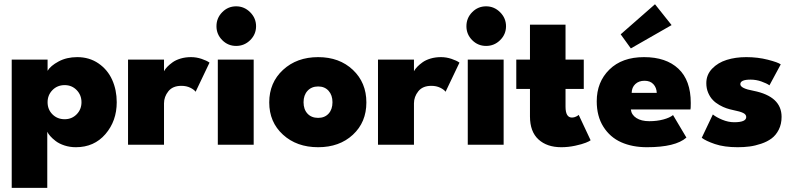

<svg xmlns="http://www.w3.org/2000/svg" viewBox="-20 -698 3825 926"><path d="M208 208H36.5V-410.5H209.5V-356.5Q223.5 -380.5 262.5 -401.5Q301.5 -422.5 352.5 -422.5Q411 -422.5 455 -392.2Q499 -362 521 -313Q543 -264 543 -205Q543 -114.5 488.5 -51.2Q434 12 346 12Q316.5 12 290.8 3.5Q265 -5 248.5 -17.8Q232 -30.5 222.2 -41.8Q212.5 -53 208 -62.5ZM292 -287.5Q256.5 -287.5 233 -263.5Q209.5 -239.5 209.5 -205Q209.5 -170 233 -146.5Q256.5 -123 292 -123Q326.5 -123 349.8 -146.8Q373 -170.5 373 -205Q373 -239.5 349.8 -263.5Q326.5 -287.5 292 -287.5Z M771 0H597.5V-410.5H771V-354.5Q776.5 -365 786.5 -375.5Q796.5 -386 812 -397.2Q827.5 -408.5 850.8 -415.5Q874 -422.5 901 -422.5Q927 -422.5 951.8 -414.2Q976.5 -406 990.5 -396L923.5 -255.5Q916 -266 897.5 -275Q879 -284 854.5 -284Q813 -284 792 -257.8Q771 -231.5 771 -199.5Z M1024 -571.5Q1024 -611 1051.8 -639.2Q1079.5 -667.5 1119 -667.5Q1158 -667.5 1186.5 -639Q1215 -610.5 1215 -571.5Q1215 -532.5 1186.8 -504.5Q1158.5 -476.5 1119 -476.5Q1079.5 -476.5 1051.8 -504.5Q1024 -532.5 1024 -571.5ZM1030.5 0V-410.5H1203.5V0Z M1514.5 12Q1411 12 1344.8 -48.5Q1278.5 -109 1278.5 -204Q1278.5 -299.5 1345 -361Q1411.5 -422.5 1514.5 -422.5Q1617 -422.5 1682 -361Q1747 -299.5 1747 -204Q1747 -108.5 1682 -48.2Q1617 12 1514.5 12ZM1514.5 -129.5Q1546 -129.5 1564.8 -150Q1583.5 -170.5 1583.5 -205Q1583.5 -239 1564.8 -260Q1546 -281 1514.5 -281Q1482.5 -281 1463.2 -260Q1444 -239 1444 -205Q1444 -170.5 1463 -150Q1482 -129.5 1514.5 -129.5Z M1976.5 0H1803V-410.5H1976.5V-354.5Q1982 -365 1992 -375.5Q2002 -386 2017.5 -397.2Q2033 -408.5 2056.2 -415.5Q2079.5 -422.5 2106.5 -422.5Q2132.5 -422.5 2157.2 -414.2Q2182 -406 2196 -396L2129 -255.5Q2121.5 -266 2103 -275Q2084.5 -284 2060 -284Q2018.5 -284 1997.5 -257.8Q1976.5 -231.5 1976.5 -199.5Z M2229.5 -571.5Q2229.5 -611 2257.2 -639.2Q2285 -667.5 2324.5 -667.5Q2363.5 -667.5 2392 -639Q2420.5 -610.5 2420.5 -571.5Q2420.5 -532.5 2392.2 -504.5Q2364 -476.5 2324.5 -476.5Q2285 -476.5 2257.2 -504.5Q2229.5 -532.5 2229.5 -571.5ZM2236 0V-410.5H2409V0Z M2470 -410.5H2536V-579H2707.5V-410.5H2795.5V-269H2707.5V-183.5Q2707.5 -131 2738.5 -131Q2749 -131 2758.5 -135.8Q2768 -140.5 2771 -144L2828.5 -21.5Q2823.5 -17 2805.5 -9.8Q2787.5 -2.5 2754 4.8Q2720.5 12 2687 12Q2618 12 2577 -25.5Q2536 -63 2536 -136.5V-269H2470Z M3022.5 -464.5 2973.5 -532.5 3139 -677.5 3219 -577ZM3022.5 -170Q3025.5 -144 3049.2 -128.8Q3073 -113.5 3111.5 -113.5Q3148.5 -113.5 3179.2 -121.8Q3210 -130 3226 -143L3290.5 -34.5Q3238 12 3100 12Q3029.5 12 2975.8 -12Q2922 -36 2890 -86.8Q2858 -137.5 2858 -209.5Q2858 -302.5 2919 -362.5Q2980 -422.5 3086 -422.5Q3192.5 -422.5 3252 -366.5Q3311.5 -310.5 3311.5 -201.5Q3311.5 -174.5 3310 -170ZM3147.5 -250Q3146.5 -275.5 3131.2 -292Q3116 -308.5 3088.5 -308.5Q3061 -308.5 3044 -292.5Q3027 -276.5 3026.5 -250Z M3579 -422.5Q3634.5 -422.5 3683.2 -410Q3732 -397.5 3745.5 -387.5L3691 -286.5Q3677.5 -296 3652.2 -305Q3627 -314 3599.5 -314Q3550.5 -314 3550.5 -292Q3550.5 -271.5 3614.5 -260Q3749.5 -233 3749.5 -134.5Q3749.5 -99.5 3736 -72.8Q3722.5 -46 3701.2 -30.2Q3680 -14.5 3651 -4.8Q3622 5 3595 8.5Q3568 12 3538 12Q3473 12 3428.2 -3.2Q3383.5 -18.5 3364.5 -33.5L3418 -146Q3434.5 -132.5 3463.5 -120.5Q3492.5 -108.5 3521 -108.5Q3579 -108.5 3579 -133.5Q3579 -146 3564.2 -153.2Q3549.5 -160.5 3516.5 -167Q3499.5 -170.5 3483.8 -175.8Q3468 -181 3449.5 -191.5Q3431 -202 3417.8 -215.8Q3404.5 -229.5 3395.5 -250.5Q3386.5 -271.5 3386.5 -297Q3386.5 -337.5 3414.5 -366.8Q3442.5 -396 3485 -409.2Q3527.5 -422.5 3579 -422.5Z"/></svg>

Font: League Spartan ExtraBold
Style: Regular
Weight: 800
Foundry: The League of Moveable Type
Version: Version 2.002